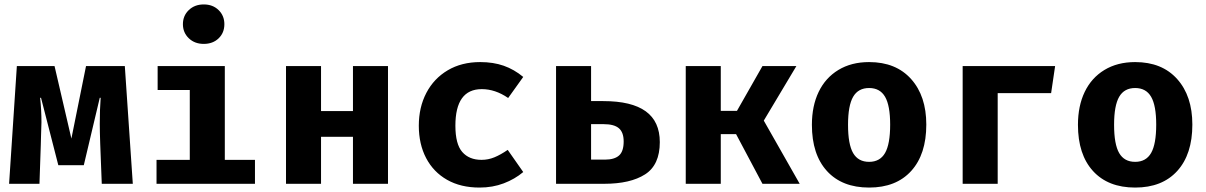

<svg xmlns="http://www.w3.org/2000/svg" viewBox="-20 -829 5440 866"><path d="M579 0H439L432 -181Q430 -239 430 -270Q430 -335 434 -388H430L358 -84H243L165 -388H161Q167 -333 167 -278Q167 -257 165 -213L164 -175L158 0H21L56 -531H226L302 -204L368 -531H543Z M992 -720Q992 -681 966 -656Q940 -631 899 -631Q858 -631 831.5 -656.5Q805 -682 805 -720Q805 -758 831.5 -783.5Q858 -809 899 -809Q940 -809 966 -783.5Q992 -758 992 -720ZM994 -108H1130V0H686V-108H836V-423H691V-531H994Z M1572 -212H1428V0H1270V-531H1428V-328H1572V-531H1730V0H1572Z M2270 -153 2340 -53Q2302 -21 2252 -2Q2202 17 2143 17Q2058 17 1996.5 -18Q1935 -53 1902 -116Q1869 -179 1869 -262Q1869 -345 1903 -410Q1937 -475 1999.5 -512Q2062 -549 2146 -549Q2205 -549 2252 -532.5Q2299 -516 2340 -482L2272 -387Q2214 -427 2153 -427Q2034 -427 2034 -262Q2034 -179 2065 -143.5Q2096 -108 2152 -108Q2182 -108 2210 -119.5Q2238 -131 2270 -153Z M2646 -373H2701Q2829 -373 2892.5 -327Q2956 -281 2956 -188Q2956 -85 2889.5 -42.5Q2823 0 2705 0H2488V-531H2646ZM2646 -269V-109H2708Q2751 -109 2772 -127.5Q2793 -146 2793 -191Q2793 -232 2771.5 -250.5Q2750 -269 2703 -269Z M3073 -531H3231V-329H3304L3419 -531H3572L3425 -285L3587 0H3419L3300 -224H3231V0H3073Z M4158 -267Q4158 -133 4090 -58Q4022 17 3900 17Q3778 17 3710 -57.5Q3642 -132 3642 -266Q3642 -351 3672.5 -414.5Q3703 -478 3761.5 -513.5Q3820 -549 3900 -549Q4021 -549 4089.5 -472.5Q4158 -396 4158 -267ZM3805 -266Q3805 -178 3828 -138.5Q3851 -99 3900 -99Q3949 -99 3972 -139Q3995 -179 3995 -267Q3995 -353 3972 -392.5Q3949 -432 3900 -432Q3851 -432 3828 -392.5Q3805 -353 3805 -266Z M4322 0V-531H4739L4721 -409H4480V0Z M5358 -267Q5358 -133 5290 -58Q5222 17 5100 17Q4978 17 4910 -57.5Q4842 -132 4842 -266Q4842 -351 4872.5 -414.5Q4903 -478 4961.5 -513.5Q5020 -549 5100 -549Q5221 -549 5289.5 -472.5Q5358 -396 5358 -267ZM5005 -266Q5005 -178 5028 -138.5Q5051 -99 5100 -99Q5149 -99 5172 -139Q5195 -179 5195 -267Q5195 -353 5172 -392.5Q5149 -432 5100 -432Q5051 -432 5028 -392.5Q5005 -353 5005 -266Z"/></svg>

Font: Fira Mono
Style: Bold
Weight: 700
Monospace: yes
Designer: Carrois Corporate & Edenspiekermann AG
Foundry: Carrois Corporate GbR & Edenspiekermann AG
Version: Version 3.206